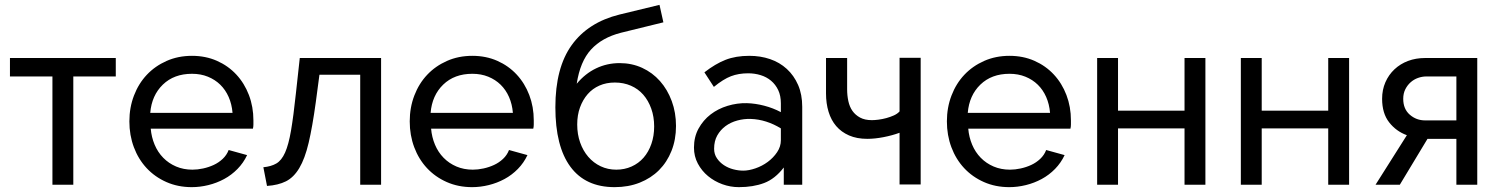

<svg xmlns="http://www.w3.org/2000/svg" viewBox="-20 -761 6179 791"><path d="M282 0H196V-446H21V-522H457V-446H282Z M770 10Q713 10 665.5 -11Q618 -32 584 -68.5Q550 -105 531.5 -154.5Q513 -204 513 -261Q513 -318 532 -367.5Q551 -417 585 -453Q619 -489 666.5 -510Q714 -531 771 -531Q827 -531 873.5 -510.5Q920 -490 953.5 -454Q987 -418 1005.5 -369.5Q1024 -321 1024 -265Q1024 -257 1024 -248Q1024 -239 1022 -231H601Q604 -196 617 -165Q630 -134 652.5 -111Q675 -88 705.5 -75Q736 -62 773 -62Q794 -62 817 -67Q840 -72 860.5 -81.5Q881 -91 897.5 -106.5Q914 -122 922 -143L998 -122Q983 -90 958.5 -65Q934 -40 903.5 -23.5Q873 -7 838.5 1.5Q804 10 770 10ZM938 -296Q935 -332 922 -361.5Q909 -391 887.5 -412Q866 -433 836.5 -445Q807 -457 771 -457Q697 -457 651 -412.5Q605 -368 599 -296Z M1065 -72Q1097 -75 1118.5 -87.5Q1140 -100 1154.5 -132.5Q1169 -165 1179 -223.5Q1189 -282 1199 -376L1215 -522H1550V0H1464V-453H1296L1281 -340Q1267 -238 1251.5 -172.5Q1236 -107 1213 -68.5Q1190 -30 1158 -14Q1126 2 1080 5Z M1925 10Q1868 10 1820.5 -11Q1773 -32 1739 -68.5Q1705 -105 1686.5 -154.5Q1668 -204 1668 -261Q1668 -318 1687 -367.5Q1706 -417 1740 -453Q1774 -489 1821.5 -510Q1869 -531 1926 -531Q1982 -531 2028.5 -510.5Q2075 -490 2108.5 -454Q2142 -418 2160.5 -369.5Q2179 -321 2179 -265Q2179 -257 2179 -248Q2179 -239 2177 -231H1756Q1759 -196 1772 -165Q1785 -134 1807.5 -111Q1830 -88 1860.5 -75Q1891 -62 1928 -62Q1949 -62 1972 -67Q1995 -72 2015.5 -81.5Q2036 -91 2052.5 -106.5Q2069 -122 2077 -143L2153 -122Q2138 -90 2113.5 -65Q2089 -40 2058.5 -23.5Q2028 -7 1993.5 1.5Q1959 10 1925 10ZM2093 -296Q2090 -332 2077 -361.5Q2064 -391 2042.5 -412Q2021 -433 1991.5 -445Q1962 -457 1926 -457Q1852 -457 1806 -412.5Q1760 -368 1754 -296Z M2538 -626Q2460 -606 2415 -557Q2370 -508 2356 -416Q2391 -458 2436 -479.5Q2481 -501 2533 -501Q2583 -501 2625.5 -481.5Q2668 -462 2699 -427Q2730 -392 2747.5 -344.5Q2765 -297 2765 -242Q2765 -186 2746.5 -139.5Q2728 -93 2695 -60Q2662 -27 2615.5 -8.5Q2569 10 2512 10Q2392 10 2330 -74Q2268 -158 2268 -319Q2268 -482 2335.5 -575.5Q2403 -669 2532 -701L2697 -741L2713 -669ZM2358 -248Q2358 -208 2370 -174Q2382 -140 2403.5 -115Q2425 -90 2454.5 -76Q2484 -62 2519 -62Q2553 -62 2582 -75Q2611 -88 2631.5 -111.5Q2652 -135 2663.5 -168Q2675 -201 2675 -240Q2675 -280 2663 -313.5Q2651 -347 2630 -371Q2609 -395 2579 -408Q2549 -421 2513 -421Q2478 -421 2449.5 -408.5Q2421 -396 2401 -373Q2381 -350 2369.5 -318.5Q2358 -287 2358 -248Z M3024 10Q2989 10 2956 -2Q2923 -14 2897 -35.5Q2871 -57 2855 -87Q2839 -117 2839 -153Q2839 -197 2858 -231.5Q2877 -266 2907.5 -289.5Q2938 -313 2977.5 -325Q3017 -337 3057 -336Q3092 -335 3128.5 -325.5Q3165 -316 3197 -299V-335Q3197 -367 3186 -390Q3175 -413 3156.5 -428.5Q3138 -444 3113.5 -451.5Q3089 -459 3062 -459Q3023 -459 2991.5 -447Q2960 -435 2921 -403L2882 -463Q2927 -498 2969 -514.5Q3011 -531 3067 -531Q3113 -531 3152.5 -517.5Q3192 -504 3221.5 -477Q3251 -450 3268 -411Q3285 -372 3285 -321V0H3209V-71Q3173 -24 3128 -7Q3083 10 3024 10ZM3197 -183V-232Q3168 -250 3136.5 -260Q3105 -270 3073 -271Q3045 -272 3017.5 -264.5Q2990 -257 2969 -241.5Q2948 -226 2935 -203Q2922 -180 2922 -148Q2922 -126 2933.5 -109Q2945 -92 2962.5 -80.5Q2980 -69 3001 -63.5Q3022 -58 3042 -58Q3065 -58 3092.5 -67.5Q3120 -77 3143 -94Q3166 -111 3181.5 -134Q3197 -157 3197 -183Z M3773 -1H3686V-214Q3656 -203 3620 -196Q3584 -189 3553 -189Q3510 -189 3478 -203Q3446 -217 3425 -241.5Q3404 -266 3393.5 -300.5Q3383 -335 3383 -376V-522H3470V-393Q3470 -368 3475 -344.5Q3480 -321 3492 -304Q3504 -287 3523.5 -276.5Q3543 -266 3572 -266Q3583 -266 3599 -268Q3615 -270 3631.5 -274.5Q3648 -279 3662.5 -285.5Q3677 -292 3686 -302V-523H3773Z M4138 10Q4081 10 4033.5 -11Q3986 -32 3952 -68.5Q3918 -105 3899.5 -154.5Q3881 -204 3881 -261Q3881 -318 3900 -367.5Q3919 -417 3953 -453Q3987 -489 4034.5 -510Q4082 -531 4139 -531Q4195 -531 4241.5 -510.5Q4288 -490 4321.5 -454Q4355 -418 4373.5 -369.5Q4392 -321 4392 -265Q4392 -257 4392 -248Q4392 -239 4390 -231H3969Q3972 -196 3985 -165Q3998 -134 4020.5 -111Q4043 -88 4073.5 -75Q4104 -62 4141 -62Q4162 -62 4185 -67Q4208 -72 4228.5 -81.5Q4249 -91 4265.5 -106.5Q4282 -122 4290 -143L4366 -122Q4351 -90 4326.5 -65Q4302 -40 4271.5 -23.5Q4241 -7 4206.5 1.5Q4172 10 4138 10ZM4306 -296Q4303 -332 4290 -361.5Q4277 -391 4255.5 -412Q4234 -433 4204.5 -445Q4175 -457 4139 -457Q4065 -457 4019 -412.5Q3973 -368 3967 -296Z M4586 -305H4860V-522H4946V0H4860V-232H4586V0H4500V-522H4586Z M5178 -305H5452V-522H5538V0H5452V-232H5178V0H5092V-522H5178Z M5776 -204Q5732 -220 5703 -257Q5674 -294 5674 -354Q5674 -391 5687.5 -422Q5701 -453 5725 -475.5Q5749 -498 5781 -510Q5813 -522 5851 -522H6066V0H5980V-189H5861L5747 0H5647ZM5980 -265V-446H5856Q5839 -446 5822 -440Q5805 -434 5791.5 -422Q5778 -410 5769.5 -393Q5761 -376 5761 -354Q5761 -312 5788 -288.5Q5815 -265 5851 -265Z"/></svg>

Font: IngvarSans
Style: Regular
Weight: 500
Version: Version 3.000